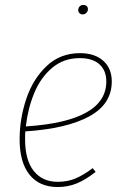

<svg xmlns="http://www.w3.org/2000/svg" viewBox="-20 -743 502 773"><path d="M82 -214Q81 -204 81 -183Q81 -98 116 -54.5Q151 -11 212 -11Q252 -11 284 -24.5Q316 -38 353 -66L365 -51Q326 -20 290 -5Q254 10 212 10Q139 10 99 -39.5Q59 -89 59 -182Q59 -264 85.5 -344Q112 -424 167 -476.5Q222 -529 302 -529Q361 -529 395.5 -498.5Q430 -468 430 -415Q430 -324 339.5 -274.5Q249 -225 82 -214ZM84 -234Q408 -255 408 -415Q408 -459 380.5 -484Q353 -509 301 -509Q236 -509 189.5 -469.5Q143 -430 117.5 -367.5Q92 -305 84 -234ZM295 -702Q295 -711 300.5 -717Q306 -723 316 -723Q324 -723 329 -718.5Q334 -714 334 -706Q334 -698 328 -691.5Q322 -685 312 -685Q305 -685 300 -690Q295 -695 295 -702Z"/></svg>

Font: Fira Sans Condensed Thin
Style: Italic
Weight: 250
Width: 3
Italic angle: -8°
Designer: Carrois Corporate & Edenspiekermann AG
Foundry: Carrois Corporate GbR & Edenspiekermann AG
Version: Version 4.203